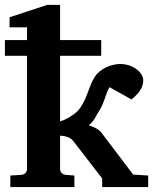

<svg xmlns="http://www.w3.org/2000/svg" viewBox="-20 -760 630 780"><path d="M224.1 -267.1Q232.4 -269 243.4 -274.2Q254.4 -279.3 265.6 -286.1Q276.9 -293 287.4 -301.8Q297.9 -310.5 305.2 -320.8Q317.9 -339.4 325.2 -356Q332.5 -372.6 338.1 -387.9Q343.8 -403.3 349.6 -418.2Q355.5 -433.1 365.2 -448.2Q372.6 -460 384.3 -469.5Q396 -479 409.9 -485.8Q423.8 -492.7 438.7 -496.3Q453.6 -500 467.8 -500Q487.8 -500 504.9 -494.1Q522 -488.3 534.7 -478.8Q547.4 -469.2 554.7 -457.3Q562 -445.3 562 -433.1Q562 -416 552.2 -397.7Q542.5 -379.4 514.2 -356L424.8 -405.8Q418 -394 413.8 -382.6Q409.7 -371.1 405.8 -359.6Q401.9 -348.1 397 -336.4Q392.1 -324.7 384.8 -313Q376 -299.3 366.9 -282.2Q357.9 -265.1 340.8 -251Q357.9 -245.6 372.3 -237.5Q386.7 -229.5 396 -215.8L521 -50.8L582 -46.9V0H395V-35.2L276.9 -188Q272.5 -193.8 265.9 -197.8Q259.3 -201.7 252 -204.1Q244.6 -206.5 237.3 -207.5Q230 -208.5 224.1 -209V-73.2Q224.1 -64 230.5 -57.4Q236.8 -50.8 246.1 -49.8L282.2 -46.9V0H22V-46.9L67.9 -49.8Q77.1 -50.8 83.5 -57.4Q89.8 -64 89.8 -73.2V-533.2H0V-597.2H89.8V-648.9H19V-689.9L171.9 -740.2H224.1V-597.2H391.1V-533.2H224.1Z"/></svg>

Font: Charis SIL CyrE
Style: Bold
Weight: 700
Foundry: SIL International
Version: Version 5.000